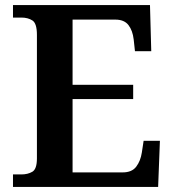

<svg xmlns="http://www.w3.org/2000/svg" viewBox="-20 -734 683 754"><path d="M31 0V-49H64Q89 -49 107 -59.5Q125 -70 125 -112V-597Q125 -642 107.5 -653.5Q90 -665 64 -665H31V-714H569L574 -533H510L505 -579Q501 -614 484.5 -635.5Q468 -657 433 -657H265V-401H503V-345H265V-57H462Q498 -57 515 -79.5Q532 -102 537 -135L544 -181H608L601 0Z"/></svg>

Font: Noto Serif Khojki SemiBold
Style: Regular
Weight: 600
Version: Version 2.003